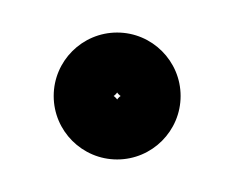

<svg xmlns="http://www.w3.org/2000/svg" viewBox="-20 -76 144 118"><path d="M49 -17C49 -15.6 53.4 -20 52 -20C50.6 -20 55 -15.6 55 -17C55 -18.4 50.6 -14 52 -14C53.4 -14 49 -18.4 49 -17ZM13 -17C13 4.5 30.5 22 52 22C73.5 22 91 4.5 91 -17C91 -38.5 73.5 -56 52 -56C30.5 -56 13 -38.5 13 -17Z"/></svg>

Font: FRB American Cursive Guidelines Arrows Medium
Style: Italic
Weight: 500
Italic angle: -25°
Version: Version 2.0;Modular Font Editor K font №1